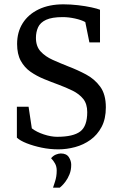

<svg xmlns="http://www.w3.org/2000/svg" viewBox="-20 -680 554 887"><path d="M250 10Q210 10 172 2Q134 -6 103.5 -18Q73 -30 58 -44V-187H112L127 -87Q149 -70 182.5 -59Q216 -48 244 -48Q318 -48 350.5 -72.5Q383 -97 383 -162Q383 -200 364.5 -223Q346 -246 315.5 -261Q285 -276 250 -289Q217 -301 183 -315Q149 -329 121 -348.5Q93 -368 76 -399Q59 -430 59 -477Q59 -532 85 -573Q111 -614 159 -637Q207 -660 273 -660Q306 -660 340.5 -656Q375 -652 402.5 -646Q430 -640 442 -635V-484H393L374 -578Q356 -588 326.5 -594.5Q297 -601 270 -601Q220 -601 193 -588.5Q166 -576 156 -554Q146 -532 146 -505Q146 -466 167.5 -442.5Q189 -419 223.5 -403.5Q258 -388 296 -373Q338 -357 377.5 -336Q417 -315 443 -279.5Q469 -244 469 -184Q469 -131 449.5 -94Q430 -57 398 -34Q366 -11 327 -0.5Q288 10 250 10ZM225 187Q230 172 234 159.5Q238 147 240 134.5Q242 122 242 108Q242 89 234 75Q226 61 216 51Q226 39 238.5 34Q251 29 261 29Q287 29 298 46Q309 63 309 81Q309 106 301 125.5Q293 145 282.5 159Q272 173 264 180Q256 187 256 187Z"/></svg>

Font: Faustina VF Beta
Style: Regular
Weight: 400
Designer: Alfonso Garcia
Foundry: Omnibus-Type
Version: Version 1.006